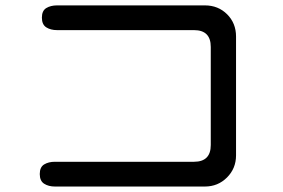

<svg xmlns="http://www.w3.org/2000/svg" viewBox="-20 -721 1040 705"><path d="M181.6 -36.1Q158.2 -36.1 142.1 -46.4Q126 -56.6 126 -82Q126 -107.4 142.1 -117.2Q158.2 -127 181.6 -127H692.4Q753.9 -127 753.9 -188.5V-548.8Q753.9 -610.4 692.4 -610.4H189.5Q166 -610.4 149.9 -620.6Q133.8 -630.9 133.8 -656.2Q133.8 -681.6 149.9 -691.4Q166 -701.2 189.5 -701.2H732.4Q781.2 -701.2 814 -668.5Q846.7 -635.7 846.7 -586.9V-150.4Q846.7 -102.5 813.5 -69.3Q780.3 -36.1 732.4 -36.1Z"/></svg>

Font: Kosugi Maru
Style: Regular
Weight: 400
Designer: MOTOYA
Version: Version 4.002